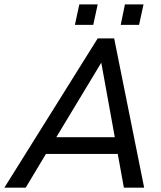

<svg xmlns="http://www.w3.org/2000/svg" viewBox="-70 -868 745 888"><path d="M474.6 -156.2H142.6L48.8 0H-49.8L381.8 -690.4H458L596.7 0H502.9ZM460.9 -233.4 398.4 -578.1 190.4 -233.4ZM507.8 -847.7H593.8L573.2 -752.9H488.3ZM296.9 -847.7H381.8L361.3 -752.9H276.4Z"/></svg>

Font: Dinish Expanded
Style: Italic
Weight: 400
Width: 7
Italic angle: -12°
Designer: Charles Nix
Foundry: Playbeing
Version: Version 2.005; ttfautohint (v1.8.3)